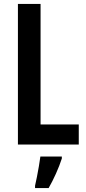

<svg xmlns="http://www.w3.org/2000/svg" viewBox="-20 -734 436 975"><path d="M71 0V-714H186V-102H380V0ZM294 71Q282 108 264 148Q246 188 227 221H158V209Q162 191 167.5 164.5Q173 138 177.5 110Q182 82 185 61H294Z"/></svg>

Font: Noto Sans Kannada ExtraCondensed SemiBold
Style: Regular
Weight: 600
Width: 2
Designer: Jelle Bosma - Monotype Design Team
Foundry: Monotype Imaging Inc.
Version: Version 2.005; ttfautohint (v1.8.4.7-5d5b)